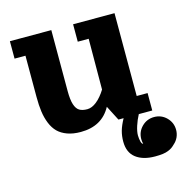

<svg xmlns="http://www.w3.org/2000/svg" viewBox="-97 -542 810 831"><g transform="rotate(-15 307.5 -126.5)"><path d="M459 107.4Q459 75 481.8 52.1Q504.6 29.3 537.1 29.3Q569.6 29.3 592.4 52.1Q615.2 75 615.2 107.4Q615.2 124.8 608.2 140Q601.1 155.3 588.6 166Q581.1 173.6 574.5 178.2Q567.9 182.9 557.5 187.1Q547.1 191.4 532.6 193.4Q518.1 195.3 498 195.3Q444.1 195.3 412.5 171Q380.9 146.7 380.9 97.7Q380.9 72.3 387.1 50.2Q393.3 28.1 408.7 0H385.5L351.3 -66.4Q310.1 9.8 214.8 9.8Q180.7 9.8 155 0.5Q129.4 -8.8 113 -25Q96.7 -41.3 86.5 -66.3Q76.4 -91.3 72.4 -120Q68.4 -148.7 68.4 -185.5V-371.1H19.5V-449.2H205.1V-175.8Q205.1 -137.2 212 -115.7Q219 -94.2 232.1 -86.2Q245.1 -78.1 267.6 -78.1Q288.1 -78.1 309.7 -95.5Q331.3 -112.8 350.6 -143.8L351.6 -371.1H302.7V-449.2H488.3V-78.1H537.1V0H476.8Q464.8 22.5 457 46.6Q449.2 70.8 449.2 87.9Q449.5 103 452.5 115.4Q455.6 127.7 461.9 128.9Q459 118.4 459 107.4Z"/></g></svg>

Font: Orelega One
Style: Regular
Weight: 400
Version: Version 1.1 ; ttfautohint (v1.8.3)